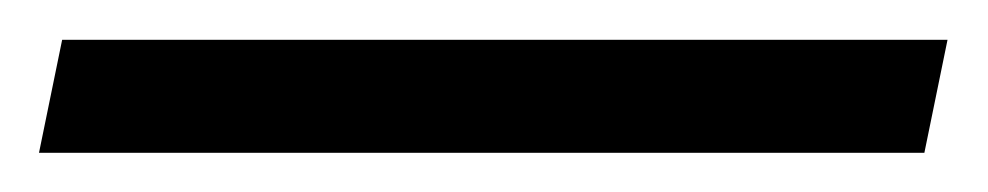

<svg xmlns="http://www.w3.org/2000/svg" viewBox="-29 -837 499 97"><path d="M438 -759.8H-9.3L2.4 -816.9H449.7Z"/></svg>

Font: Open Sans Hebrew Condensed
Style: Italic
Weight: 400
Width: 3
Italic angle: -12°
Foundry: Ascender Corporation, Yanek Iontef
Version: Version 2.001;PS 002.001;hotconv 1.0.70;makeotf.lib2.5.58329